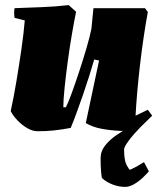

<svg xmlns="http://www.w3.org/2000/svg" viewBox="-20 -502 643 752"><path d="M127 12Q107 12 86 -0.5Q65 -13 47.5 -31.5Q30 -50 22 -67Q34 -122 44.5 -185Q55 -248 64 -310Q73 -372 77 -422L37 -432Q34 -452 37 -470Q88 -472 143 -474Q198 -476 249 -482L278 -456Q271 -422 262 -370Q253 -318 245.5 -262.5Q238 -207 233 -158.5Q228 -110 228 -82H238Q247 -99 261 -137.5Q275 -176 290.5 -223Q306 -270 319 -314.5Q332 -359 338 -389L346 -470H548L559 -455Q551 -412 543 -358.5Q535 -305 528.5 -249Q522 -193 517.5 -141Q513 -89 511 -49L559 -72L576 -49L514 12Q486 12 450 10.5Q414 9 378.5 2.5Q343 -4 316 -20L368 -265L349 -269Q341 -241 329.5 -204.5Q318 -168 305 -130.5Q292 -93 279.5 -59Q267 -25 257 -1Q219 6 190 9Q161 12 127 12ZM488 -5H531Q500 27 483 50.5Q466 74 466 83Q466 126 476 144.5Q486 163 489 163Q505 156 519 148Q533 140 544 133L563 169Q554 180 538.5 194.5Q523 209 505 219.5Q487 230 470 230Q446 230 422 221Q398 212 380 196Q378 194 376 171.5Q374 149 374 118Q374 90 392 67.5Q410 45 436.5 27Q463 9 488 -5Z"/></svg>

Font: Labrada Black
Style: Italic
Weight: 900
Italic angle: -7°
Designer: Mercedes Jáuregui
Foundry: Omnibus-Type Team
Version: Version 1.000; ttfautohint (v1.8.4.7-5d5b)